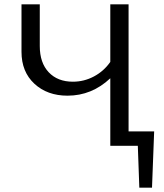

<svg xmlns="http://www.w3.org/2000/svg" viewBox="-20 -678 762 893"><path d="M697 -67 687 195H628L621 0H493V-314Q407 -233 294 -233Q200 -233 140 -288.5Q80 -344 80 -437V-658H165V-464Q165 -386 206.5 -342Q248 -298 319 -298Q371 -298 417 -322.5Q463 -347 493 -390V-658H578V-67Z"/></svg>

Font: EauTest Medium
Style: Regular
Weight: 500
Designer: Christian Thalmann (Catharsis Fonts)
Version: Version 0.001;PS 000.001;hotconv 1.0.88;makeotf.lib2.5.64775